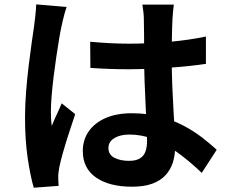

<svg xmlns="http://www.w3.org/2000/svg" viewBox="-20 -804 1040 874"><path d="M390.6 -614Q434.2 -610 477.6 -607.6Q521 -605.2 566.3 -605.2Q657.7 -605.2 748.7 -613.3Q839.7 -621.4 917.4 -637.7V-513.3Q838.7 -501.7 747.9 -495.5Q657.1 -489.4 566.4 -488.7Q522.1 -488.7 478.7 -490.3Q435.4 -491.9 391.4 -494.9ZM771.2 -783Q769.2 -768.5 767.7 -751.6Q766.2 -734.7 765.2 -718.4Q764.2 -702.3 763.4 -675Q762.5 -647.6 762.1 -614.1Q761.7 -580.6 761.7 -544.3Q761.7 -475.7 764.1 -416.4Q766.5 -357.1 769.5 -306.8Q772.5 -256.4 774.9 -214Q777.2 -171.7 777.2 -135.9Q777.2 -96.8 766.6 -63.7Q755.9 -30.6 732.9 -5.9Q709.8 18.9 672.5 32.4Q635.2 45.9 581.2 45.9Q477.2 45.9 417 4Q356.9 -38 356.9 -116.6Q356.9 -167.5 384.1 -206.4Q411.4 -245.2 461.2 -266.9Q511 -288.5 579.4 -288.5Q650.3 -288.5 708.2 -273.1Q766.2 -257.8 814 -232.7Q861.8 -207.6 899.5 -178.4Q937.2 -149.2 966.5 -122.3L898.4 -17.1Q841.3 -71.5 787.1 -110.5Q733 -149.5 679.6 -170.5Q626.2 -191.5 569.4 -191.5Q526.7 -191.5 500.2 -175.1Q473.6 -158.7 473.6 -130.3Q473.6 -99.9 500.6 -85.9Q527.5 -71.8 567.4 -71.8Q598 -71.8 616.1 -82.5Q634.2 -93.1 641.8 -113.5Q649.4 -133.8 649.4 -163Q649.4 -188.6 647.4 -231Q645.4 -273.4 642.8 -325.1Q640.2 -376.9 638.2 -433.2Q636.2 -489.5 636.2 -543.9Q636.2 -600.8 635.8 -647.6Q635.4 -694.4 634.8 -716.6Q634.8 -728.3 632.9 -748.1Q630.9 -767.8 628.2 -783ZM283.2 -772.2Q279.6 -762.3 274.5 -744.3Q269.4 -726.4 265.5 -709.1Q261.7 -691.7 259.7 -682.7Q255 -662.3 249.1 -626.6Q243.1 -591 236.5 -546.5Q229.9 -502 224.1 -455.5Q218.4 -409.1 215 -367.4Q211.6 -325.7 211.6 -295.7Q211.6 -281.4 212.5 -263.7Q213.3 -246 215.9 -230.7Q222.5 -248.5 230.4 -265.7Q238.2 -282.9 246.1 -299.8Q254 -316.8 260.9 -333.7L322.3 -284.4Q308.4 -243.2 293.8 -198.2Q279.1 -153.2 267.7 -113.1Q256.3 -73 250.5 -45.5Q248.5 -35.5 246.7 -21.6Q244.9 -7.6 245.1 0.8Q245.4 8.6 245.6 20.1Q245.8 31.6 246.8 42.1L133.8 50.5Q118.2 -1.6 106 -84.4Q93.9 -167.2 93.9 -268.9Q93.9 -325.3 98.7 -386.4Q103.5 -447.6 110.5 -504.9Q117.4 -562.3 124.2 -609.5Q131.1 -656.8 135.3 -685.9Q138.1 -706.9 141 -733.5Q144 -760.1 144.8 -784Z"/></svg>

Font: Noto Sans TC Thin
Style: Regular
Weight: 100
Designer: Ryoko NISHIZUKA 西塚涼子 (kana, bopomofo & ideographs); Paul D. Hunt (Latin, Greek & Cyrillic); Sandoll Communications 산돌커뮤니
Foundry: Adobe
Version: Version 2.004-H2;hotconv 1.0.118;makeotfexe 2.5.65603